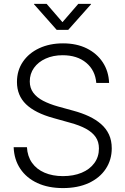

<svg xmlns="http://www.w3.org/2000/svg" viewBox="-20 -963 650 995"><path d="M306.2 11.7Q230 11.7 173.3 -14.6Q116.7 -41 85 -88.6Q53.2 -136.2 50.8 -200.2H119.6Q122.1 -153.3 145.8 -119.6Q169.4 -85.9 210.9 -68.1Q252.4 -50.3 306.2 -50.3Q361.3 -50.3 403.3 -67.9Q445.3 -85.4 469 -117.9Q492.7 -150.4 492.7 -193.4Q492.7 -228 475.8 -252.7Q459 -277.3 425.5 -295.7Q392.1 -314 341.3 -327.6L257.3 -351.1Q161.6 -377.4 114.7 -422.9Q67.9 -468.3 67.9 -538.1Q67.9 -597.7 98.6 -642.8Q129.4 -688 183.3 -713.1Q237.3 -738.3 306.6 -738.3Q377 -738.3 429.7 -712.2Q482.4 -686 512.7 -639.9Q543 -593.8 545.4 -533.2H479Q473.6 -598.6 426.8 -637.7Q379.9 -676.8 304.7 -676.8Q255.4 -676.8 216.8 -659.4Q178.2 -642.1 156.2 -611.3Q134.3 -580.6 134.3 -541Q134.3 -507.3 152.3 -482.7Q170.4 -458 203.1 -440.9Q235.8 -423.8 280.8 -411.1L360.4 -389.2Q404.3 -377.4 440.7 -360.4Q477.1 -343.3 503.7 -320.1Q530.3 -296.9 544.7 -265.9Q559.1 -234.9 559.1 -194.3Q559.1 -134.8 528.1 -87.9Q497.1 -41 440.2 -14.6Q383.3 11.7 306.2 11.7ZM221.7 -942.9 303.7 -848.1 385.7 -942.9H451.7V-940.9L333.5 -808.1H273.9L156.2 -940.9V-942.9Z"/></svg>

Font: Inter 24pt Light
Style: Regular
Weight: 300
Designer: Rasmus Andersson
Foundry: rsms
Version: Version 4.001;git-66647c0bb